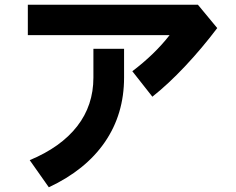

<svg xmlns="http://www.w3.org/2000/svg" viewBox="-20 -675 1002 814"><path d="M626 -265 541 -373Q636 -445 699 -526H98V-655H819L901 -556Q836 -470 764.5 -394Q693 -318 626 -265ZM187 119 106 4Q238 -51 307 -139.5Q376 -228 376 -346V-468H506V-346Q506 -191 424.5 -72.5Q343 46 187 119Z"/></svg>

Font: Gmarket Sans TTF Bold
Style: Regular
Weight: 700
Designer: Creative Director : Sungho Lee; Art Director : Kiwoong Choi; Project Manager : Sori Yang, Jongwook Yoon; Font Designer :
Foundry: Sandoll Inc.
Version: Version 1.000;hotconv 1.0.109;makeotfexe 2.5.65596